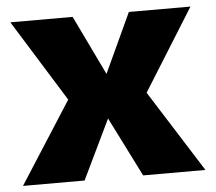

<svg xmlns="http://www.w3.org/2000/svg" viewBox="-46 -644 780 694"><g transform="rotate(-5 344.0 -296.5)"><path d="M10 0H233.5L337.5 -216L446 0H672L484.5 -296.5L669.5 -593H446L346 -377L242 -593H16L200 -296.5Z"/></g></svg>

Font: Anybody UltraCondensed Thin ExtraBold
Style: Regular
Weight: 800
Version: Version 1.111